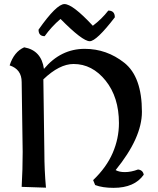

<svg xmlns="http://www.w3.org/2000/svg" viewBox="-20 -907 770 934"><path d="M85.4 -507.8Q85.4 -569.8 26.9 -588.9Q48.3 -655.3 97.7 -676.8Q181.2 -662.1 193.8 -571.8Q275.4 -669.4 392.1 -669.4Q499 -669.4 584.7 -601.6Q670.4 -533.7 670.4 -362.8Q670.4 -236.8 542.5 -79.6Q559.6 -69.8 587.4 -69.8Q617.7 -69.8 651.4 -82.5Q675.3 -79.6 679.2 -57.1Q634.3 6.8 532.7 6.8Q478.5 6.8 442.9 -6.8L433.1 -30.8Q498 -92.8 528.3 -163.1Q558.6 -233.4 558.6 -308.1Q558.6 -434.1 493.7 -514.9Q428.7 -595.7 337.9 -595.7Q269 -595.7 190.9 -521L195.8 -165.5Q195.8 -80.1 203.6 5.9L85.4 2Q90.3 -83 90.3 -168ZM416.5 -706.5Q381.3 -706.5 274.4 -814.9Q230 -776.9 197.3 -731Q167.5 -731 167.5 -762.7Q254.9 -887.2 293.5 -887.2Q333.5 -887.2 431.6 -781.7Q475.1 -814.5 506.8 -855.5Q538.6 -855.5 538.6 -822.8Q449.2 -706.5 416.5 -706.5Z"/></svg>

Font: Balgruf
Style: Regular
Weight: 500
Designer: Paul James MIller
Foundry: High-Logic / Made with FontCreator
Version: Version 1.201;March 28, 2021;FontCreator 13.0.0.2683 64-bit